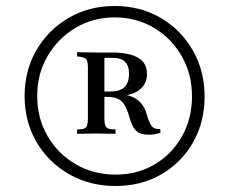

<svg xmlns="http://www.w3.org/2000/svg" viewBox="-20 -833 764 640"><path d="M475 -384Q449 -384 435.5 -395.5Q422 -407 414 -434Q402 -479 386.5 -494.5Q371 -510 337 -510H317V-528H348Q380 -528 395 -542.5Q410 -557 410 -588Q410 -640 357 -640H328V-439Q328 -417 334 -409.5Q340 -402 357 -402H365V-387L301 -388L237 -387V-402H245Q262 -402 267.5 -409.5Q273 -417 273 -439V-607Q273 -628 268 -635Q263 -642 245 -644L237 -645V-659L299 -658H351Q411 -658 440.5 -640.5Q470 -623 470 -587Q470 -553 445 -533.5Q420 -514 373 -513L366 -520Q449 -520 468 -455Q477 -424 485 -413.5Q493 -403 507 -403H514L515 -391Q498 -384 475 -384ZM365 -213Q279 -213 210 -252.5Q141 -292 101.5 -360Q62 -428 62 -513Q62 -598 101.5 -666Q141 -734 209 -773.5Q277 -813 362 -813Q448 -813 515.5 -773.5Q583 -734 622.5 -665.5Q662 -597 662 -511Q662 -426 623.5 -358.5Q585 -291 518 -252Q451 -213 365 -213ZM365 -251Q438 -251 495.5 -285Q553 -319 586.5 -378.5Q620 -438 620 -512Q620 -586 586 -645.5Q552 -705 493.5 -740Q435 -775 362 -775Q290 -775 231.5 -740Q173 -705 138.5 -646Q104 -587 104 -513Q104 -439 138.5 -379.5Q173 -320 232.5 -285.5Q292 -251 365 -251Z"/></svg>

Font: Baskervville
Style: Regular
Weight: 400
Designer: Alexis Faudot, Rémi Forte, Morgane Pierson, Rafael Ribas, Tanguy Vanlaeys, Rosalie Wagner, Thomas Huot-Marchand
Foundry: ANRT
Version: Version 1.100